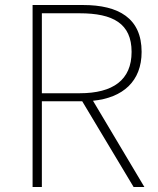

<svg xmlns="http://www.w3.org/2000/svg" viewBox="-20 -746 629 766"><path d="M110 0H147V-342H308L513 0H556L351 -344C471 -356 545 -422 545 -539C545 -673 454 -726 311 -726H110ZM147 -374V-693H298C431 -693 505 -652 505 -539C505 -427 431 -374 298 -374Z"/></svg>

Font: Source Han Sans JP ExtraLight
Style: Regular
Weight: 250
Designer: Ryoko NISHIZUKA 西塚涼子 (kana, bopomofo & ideographs); Paul D. Hunt (Latin, Greek & Cyrillic); Sandoll Communications 산돌커뮤니
Foundry: Adobe
Version: Version 2.001;hotconv 1.0.107;makeotfexe 2.5.65593